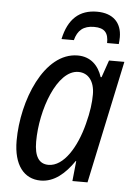

<svg xmlns="http://www.w3.org/2000/svg" viewBox="-54 -784 585 835"><g transform="rotate(5 239.0 -366.5)"><path d="M192 -611H246C257 -654 282 -676 329 -676C375 -676 392 -655 391 -611H442C443 -620 444 -630 444 -641C444 -704 406 -743 336 -743C259 -743 211 -700 192 -611ZM183 -61C142 -61 121 -92 121 -157C121 -296 185 -475 278 -475C322 -475 349 -439 349 -383C349 -347 344 -306 330 -253C304 -151 250 -61 183 -61ZM155 10C214 10 261 -31 300 -88H302L293 0H359L473 -536H406L380 -461H376C360 -511 325 -546 269 -546C122 -546 36 -328 36 -154C36 -48 82 10 155 10Z"/></g></svg>

Font: Noto Sans Display SemiCondensed
Style: Italic
Weight: 400
Width: 4
Italic angle: -12°
Designer: Monotype Design Team
Foundry: Monotype Imaging Inc.
Version: Version 1.900